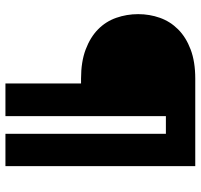

<svg xmlns="http://www.w3.org/2000/svg" viewBox="-36 -702 738 706"><g transform="rotate(90 333.0 -349.0)"><path d="M591 -698V0H472V-590H407V0H287V-278H269Q207 -278 162 -295Q117 -312 88 -340.5Q59 -369 45.5 -407.5Q32 -446 32 -488Q32 -530 45.5 -568Q59 -606 88 -635Q117 -664 162 -681Q207 -698 269 -698Z"/></g></svg>

Font: SVN-Poppins SemiBold
Style: Regular
Weight: 600
Designer: Ninad Kale (Devanagari), Jonny Pinhorn (Latin)
Foundry: Indian Type Foundry
Version: Version 3.002 2017